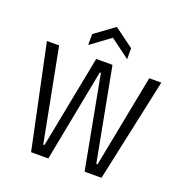

<svg xmlns="http://www.w3.org/2000/svg" viewBox="-153 -1018 1100 1153"><g transform="rotate(20 397.5 -441.5)"><path d="M171 0 32 -660H110L224 -68H232L347 -660H451L563 -68H571L686 -660H763L621 0H513L402 -591H395L281 0ZM273 -722V-792L398 -883L522 -792V-722L398 -814Z"/></g></svg>

Font: Bricolage Grotesque SemiCondensed Light
Style: Regular
Weight: 300
Width: 4
Designer: Mathieu Triay
Foundry: Atelier Triay
Version: Version 1.000;gftools[0.9.30]